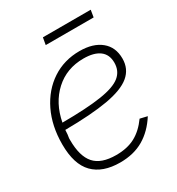

<svg xmlns="http://www.w3.org/2000/svg" viewBox="-168 -794 839 910"><g transform="rotate(-30 251.5 -339.5)"><path d="M224.6 9.3Q129.4 9.3 79.1 -42Q28.8 -93.3 28.8 -202.1Q28.8 -303.2 66.4 -380.6Q104 -458 169.9 -501.5Q235.8 -544.9 320.3 -544.9Q394 -544.9 436.8 -510Q479.5 -475.1 479.5 -412.6Q479.5 -356 438.2 -321.5Q397 -287.1 307.9 -271.5Q218.8 -255.9 75.7 -254.9Q74.7 -243.2 74.2 -231Q71.8 -215.8 71.3 -211.4Q70.8 -207 71.3 -204.1Q71.3 -202.6 71.3 -201.2Q71.3 -113.3 107.7 -72Q144 -30.8 226.1 -30.8Q286.6 -30.8 329.6 -53.7Q372.6 -76.7 407.2 -125L446.8 -115.7Q407.7 -54.2 353.5 -22.5Q299.3 9.3 224.6 9.3ZM81.1 -291.5Q215.8 -292 293.5 -304Q371.1 -315.9 403.8 -342.8Q436.5 -369.6 436.5 -415Q436.5 -459.5 406.2 -482.2Q376 -504.9 318.8 -504.9Q226.6 -504.9 163.1 -446.8Q99.6 -388.7 81.1 -291.5ZM464.8 -688 458.5 -649.4H196.3L203.1 -688Z"/></g></svg>

Font: Inter Display Extra Light
Style: Italic
Weight: 200
Italic angle: -9.39999°
Designer: Rasmus Andersson
Foundry: rsms
Version: Version 4.000;git-4fc901f